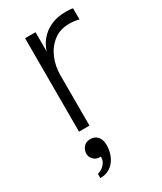

<svg xmlns="http://www.w3.org/2000/svg" viewBox="-189 -583 753 890"><g transform="rotate(-30 187.5 -138.0)"><path d="M96 0V-500H152V-396Q155 -409 165.5 -428.5Q176 -448 195.5 -467Q215 -486 246 -499Q277 -512 322 -512Q331 -512 340 -511.5Q349 -511 358 -509V-449Q346 -453 333 -454.5Q320 -456 306 -456Q257 -456 222.5 -429.5Q188 -403 170 -360.5Q152 -318 152 -270V0ZM74 236Q74 236 74 230Q74 224 74 218.5Q74 213 74 213Q74 213 82 210.5Q90 208 100 201Q110 194 118 182Q126 170 126 151Q125 151 123 151Q121 151 120 151Q101 151 87.5 137.5Q74 124 74 106Q74 87 87 71.5Q100 56 122 56Q141 56 152.5 64Q164 72 170 85.5Q176 99 176 117Q176 140 169.5 161.5Q163 183 150 200Q137 217 118 226.5Q99 236 74 236Z"/></g></svg>

Font: Inclusive Sans Light
Style: Regular
Weight: 300
Designer: Olivia King
Foundry: Olivia King
Version: Version 2.004